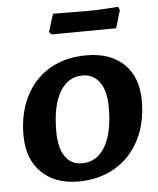

<svg xmlns="http://www.w3.org/2000/svg" viewBox="-51 -743 654 797"><g transform="rotate(-5 275.5 -345.0)"><path d="M33 -202Q33 -294 68.5 -364Q104 -434 169 -472Q234 -510 322 -510Q422 -510 478.5 -455Q535 -400 535 -302Q535 -210 499 -139.5Q463 -69 397 -30Q331 9 244 9Q147 9 90 -47Q33 -103 33 -202ZM396 -287Q396 -355 370 -391.5Q344 -428 298 -428Q238 -428 204 -370.5Q170 -313 170 -206Q170 -137 195 -101Q220 -65 265 -65Q327 -65 361.5 -122.5Q396 -180 396 -287ZM455 -611 319 -610 185 -609 176 -620 199 -694 347 -693Q378 -693 418.5 -695.5Q459 -698 471 -699L477 -685Z"/></g></svg>

Font: Alegreya SC
Style: Bold Italic
Weight: 700
Italic angle: -7°
Designer: Juan Pablo del Peral
Foundry: Huerta Tipografica
Version: Version 2.007; ttfautohint (v1.6)